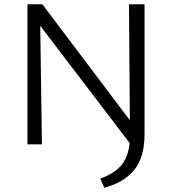

<svg xmlns="http://www.w3.org/2000/svg" viewBox="-20 -678 809 902"><path d="M109 -658H179L590 -113L586 -658H659V-47Q659 62 610 121Q561 180 470 204L451 161Q514 139 548 100.5Q582 62 589 -6L169 -557L177 0H109Z"/></svg>

Font: LXGW Bright TC
Style: Regular
Weight: 400
Designer: Christian Thalmann (Catharsis Fonts)
Foundry: LXGW / Christian Thalmann (Catharsis Fonts) / Fontworks Inc.
Version: Version 5.501